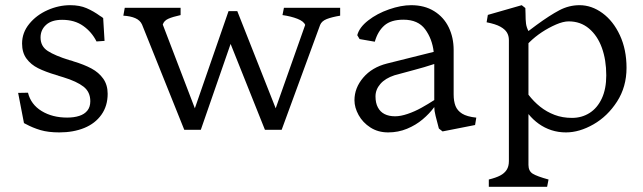

<svg xmlns="http://www.w3.org/2000/svg" viewBox="-20 -501 2483 741"><path d="M80.2 -22Q78 -23.2 76.2 -24Q74.5 -24.8 72.5 -26L50 -142.5L88 -143.2Q99.2 -97.8 140.6 -72.5Q182 -47.2 239.2 -47.2Q266 -47.2 286 -53.8Q306 -60.2 317.2 -74.2Q328.5 -88.2 328.5 -110.2Q328.5 -146.2 302.5 -166.5Q276.5 -186.8 224.5 -202.8Q216.2 -205.5 205.8 -208.5Q201.5 -210.5 196.5 -211.5Q154.2 -224.2 126.9 -237.9Q99.5 -251.5 82.4 -274.6Q65.2 -297.8 65.2 -333Q65.2 -375 92.9 -408.9Q120.5 -442.8 163.5 -461.9Q206.5 -481 251.2 -481Q287.5 -481 314.2 -469.4Q341 -457.8 366.2 -439.5Q372.8 -435.8 378.2 -431.2L383.5 -343.2L352.5 -341Q334.2 -377.5 301.1 -401Q268 -424.5 220 -424.5Q179.2 -424.5 157.9 -405.1Q136.5 -385.8 136.5 -356.2Q136.5 -322.2 164.4 -304.2Q192.2 -286.2 248.2 -268.8Q249.2 -268.8 249.2 -268.6Q249.2 -268.5 250.2 -268.5Q258.5 -266.5 263.5 -264.2Q304.8 -251.8 333 -236.6Q361.2 -221.5 378.4 -197.4Q395.5 -173.2 395.5 -139Q395.5 -92.2 371.5 -58.4Q347.5 -24.5 305.4 -7.2Q263.2 10 208.8 10Q166.2 10 136.2 1.1Q106.2 -7.8 80.2 -22Z M456 -440.5 461.5 -471H677V-442.8Q646 -436 629.4 -428.5Q612.8 -421 608.2 -406.2L732 -83L862 -458H895.8L1044 -83L1157.8 -404.8Q1152.5 -418.8 1127.8 -428.5Q1103 -438.2 1070.2 -442.8L1075.8 -471H1292.8V-440.5Q1260.8 -435.2 1241.1 -427.5Q1221.5 -419.8 1215.5 -404.8L1067 0H1002.5L870 -331.5L755 0H691.2L528.2 -406.2Q520.8 -422.8 502.1 -430.9Q483.5 -439 456 -440.5Z M1348 -114Q1348 -161.8 1381.9 -201.5Q1415.8 -241.2 1473.5 -255.8L1653.8 -300.8Q1648 -351 1620.8 -388Q1593.5 -425 1537 -425Q1488.8 -425 1463.2 -402.5Q1437.8 -380 1426.5 -340L1367.8 -350.2L1358.8 -365.2Q1366.8 -395.5 1401 -422.1Q1435.2 -448.8 1481.5 -464.9Q1527.8 -481 1566.8 -481Q1618.5 -481 1655.6 -457.9Q1692.8 -434.8 1711.8 -395.5Q1730.8 -356.2 1730.8 -308V-136.8Q1730.8 -110.5 1737.9 -92.2Q1745 -74 1763.5 -62.4Q1782 -50.8 1818.2 -47L1813.5 -18.5L1688 6.2L1674 -4.8Q1673.2 -6.8 1673.2 -7.2Q1673.2 -7.8 1672.5 -9.8Q1666.5 -32.8 1661.2 -53.4Q1656 -74 1656 -87.8Q1637.5 -62.5 1611.2 -40.4Q1585 -18.2 1550.9 -4.1Q1516.8 10 1478 10Q1439 10 1409.5 -9Q1380 -28 1364 -57Q1348 -86 1348 -114ZM1656 -114.8V-254Q1635 -247 1617 -241.8Q1599 -236.5 1578.2 -231Q1536.2 -220 1502.5 -210.5Q1466.8 -198.8 1448 -177.1Q1429.2 -155.5 1429.2 -129Q1429.2 -103.5 1438.4 -86.4Q1447.5 -69.2 1464.1 -60.8Q1480.8 -52.2 1505 -52.2Q1526.2 -52.2 1553.2 -61.4Q1580.2 -70.5 1606.5 -85.1Q1632.8 -99.8 1656 -114.8Z M2164.2 10Q2216 10 2270.4 -21.1Q2324.8 -52.2 2361.4 -109Q2398 -165.8 2398 -239.2Q2398 -309.8 2372.4 -364.9Q2346.8 -420 2305 -450.5Q2263.2 -481 2216.8 -481Q2176 -481 2138.9 -461.5Q2101.8 -442 2050.2 -404.2Q2044.2 -399.5 2019.5 -381.2Q2012 -395.5 2010.1 -409.8Q2008.2 -424 2008.2 -449.2L2007.5 -470L1993.5 -481L1862.8 -443.5L1858 -415Q1892.8 -408.2 1910.9 -398.1Q1929 -388 1936.5 -375.4Q1944 -362.8 1944 -346.2V120.5Q1944 141.2 1935.4 154.5Q1926.8 167.8 1910.5 176.4Q1894.2 185 1866.5 191.8V220H2091.5L2097 191.8Q2053 179.8 2036.2 169.5Q2019.5 159.2 2019.5 135.5V-60.8Q2037.2 -39 2059.5 -23.1Q2081.8 -7.2 2108.1 1.4Q2134.5 10 2164.2 10ZM2023.8 -338.5Q2045.2 -359.5 2071.5 -376.9Q2097.8 -394.2 2125.9 -406.4Q2154 -418.5 2174.8 -418.5Q2220.5 -418.5 2253.2 -390.9Q2286 -363.2 2302.9 -316.4Q2319.8 -269.5 2319.8 -210.2Q2319.8 -157.8 2302.6 -121Q2285.5 -84.2 2255.5 -65.1Q2225.5 -46 2187.5 -46Q2151 -46 2120.4 -57.6Q2089.8 -69.2 2064.8 -89.1Q2039.8 -109 2019.5 -135.5V-334.2Z"/></svg>

Font: TMT Limkin
Style: Regular
Weight: 400
Designer: Gabriel Drozdov
Version: Version 1.000;Glyphs 3.1.2 (3151)